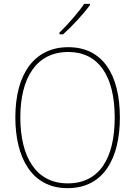

<svg xmlns="http://www.w3.org/2000/svg" viewBox="-20 -971 705 1001"><path d="M449 -944V-951H419C388 -905 335 -845 290 -801V-792H309C356 -834 415 -898 449 -944ZM605 -358C605 -583 515 -725 336 -725C158 -725 60 -584 60 -359C60 -154 142 10 332 10C524 10 605 -151 605 -358ZM86 -359C86 -563 168 -700 336 -700C493 -700 578 -576 578 -358C578 -148 500 -15 333 -15C168 -15 86 -152 86 -359Z"/></svg>

Font: Noto Sans Sinhala SemiCondensed Thin
Style: Regular
Weight: 100
Width: 4
Designer: Jelle Bosma - Monotype Design Team
Foundry: Monotype Imaging Inc.
Version: Version 2.006